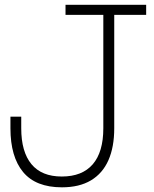

<svg xmlns="http://www.w3.org/2000/svg" viewBox="-20 -772 640 800"><path d="M238 8.5Q129 8.5 76.2 -55.2Q23.5 -119 23.5 -237.5V-286H68.5V-237.5Q68.5 -139.5 111 -88Q153.5 -36.5 237.5 -36.5Q322.5 -36.5 366.5 -87.5Q410.5 -138.5 410.5 -237.5V-710H253V-752H589V-710H456V-237.5Q456 -159.5 431.8 -104.5Q407.5 -49.5 359 -20.5Q310.5 8.5 238 8.5Z"/></svg>

Font: Hepta Slab ExtraLight Light
Style: Regular
Weight: 300
Version: Version 1.100